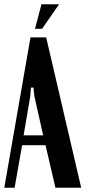

<svg xmlns="http://www.w3.org/2000/svg" viewBox="-28 -874 398 894"><path d="M114 -700H187L350 0H230L184 -198H75L40 0H-8ZM113 -426 82 -244H173L132 -426L128 -466H116ZM135 -740 165 -854H247L168 -740Z"/></svg>

Font: Moniqa ExtBd Paragraph
Style: Regular
Weight: 800
Designer: Rajesh Rajput
Foundry: Rajesh Rajput
Version: Version 1.000